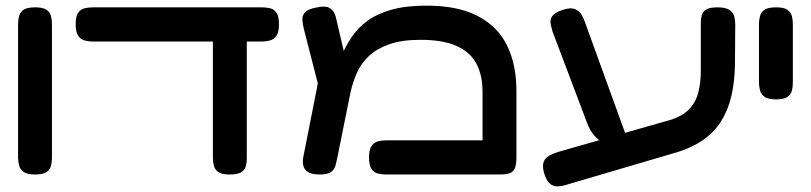

<svg xmlns="http://www.w3.org/2000/svg" viewBox="-20 -609 2872 680"><path d="M104 9Q77 9 64.5 0.5Q52 -8 48 -22Q44 -36 44 -51V-524Q44 -539 48 -553Q52 -567 64.5 -575Q77 -583 105 -583Q132 -583 144.5 -574.5Q157 -566 160.5 -552.5Q164 -539 164 -523V-50Q164 -35 160.5 -21.5Q157 -8 144.5 0.5Q132 9 104 9Z M310 -462Q293 -462 279 -466Q265 -470 256.5 -483Q248 -496 248 -523Q248 -551 256.5 -563.5Q265 -576 279 -579.5Q293 -583 309 -583H907Q924 -583 937.5 -579.5Q951 -576 959.5 -563.5Q968 -551 968 -523Q968 -496 959.5 -483Q951 -470 937 -466Q923 -462 906 -462ZM793 9Q766 9 753.5 0.5Q741 -8 737.5 -22Q734 -36 734 -52V-487L854 -479V-45Q854 -31 850 -18.5Q846 -6 833.5 1.5Q821 9 793 9Z M1809 -287V-51Q1809 -27 1803.5 -13.5Q1798 0 1785 4.5Q1772 9 1750 9H1348Q1332 9 1318 5.5Q1304 2 1295.5 -11Q1287 -24 1287 -51Q1287 -79 1295.5 -91.5Q1304 -104 1318 -108Q1332 -112 1349 -112H1689V-284Q1689 -343 1667 -384Q1645 -425 1596.5 -446.5Q1548 -468 1469 -468Q1404 -468 1359.5 -452.5Q1315 -437 1287 -411Q1259 -385 1244 -351Q1229 -317 1221 -280L1175 -52Q1172 -37 1168 -22.5Q1164 -8 1152 0.5Q1140 9 1113 9Q1077 9 1063 -6Q1049 -21 1054 -52L1117 -371L1159 -331Q1172 -369 1187.5 -406.5Q1203 -444 1225 -477Q1247 -510 1281 -535Q1315 -560 1366 -574.5Q1417 -589 1491 -589Q1601 -589 1671.5 -552.5Q1742 -516 1775.5 -448.5Q1809 -381 1809 -287ZM1124 -242 1056 -507Q1052 -523 1051 -538.5Q1050 -554 1060.5 -565.5Q1071 -577 1099 -582Q1129 -589 1143.5 -582.5Q1158 -576 1164 -563Q1170 -550 1172 -537L1218 -341Z M1984 46Q1967 51 1952.5 51Q1938 51 1926.5 40.5Q1915 30 1907 4Q1900 -21 1905.5 -35.5Q1911 -50 1925.5 -58Q1940 -66 1957 -71L2353 -184Q2396 -197 2420 -221.5Q2444 -246 2453 -281Q2462 -316 2462 -358V-528Q2462 -543 2465.5 -555.5Q2469 -568 2481.5 -575.5Q2494 -583 2521 -583Q2549 -583 2562.5 -574.5Q2576 -566 2580 -552Q2584 -538 2584 -522L2583 -380Q2582 -320 2570.5 -270Q2559 -220 2534.5 -180.5Q2510 -141 2469 -112.5Q2428 -84 2368 -67ZM2121 -101Q2103 -109 2086 -127.5Q2069 -146 2058 -177L1937 -497Q1932 -513 1930 -527.5Q1928 -542 1937 -553.5Q1946 -565 1973 -574Q2000 -583 2015.5 -577Q2031 -571 2039.5 -557Q2048 -543 2053 -527L2202 -116Z M2728 -257Q2701 -257 2688.5 -265.5Q2676 -274 2672 -288Q2668 -302 2668 -317V-524Q2668 -539 2672 -553Q2676 -567 2688.5 -575Q2701 -583 2729 -583Q2756 -583 2768.5 -574.5Q2781 -566 2784.5 -552.5Q2788 -539 2788 -523V-316Q2788 -301 2784.5 -287.5Q2781 -274 2768.5 -265.5Q2756 -257 2728 -257Z"/></svg>

Font: Fredoka Expanded Medium
Style: Regular
Weight: 500
Width: 7
Designer: Ben Nathan
Foundry: Milena B. Brandão, Ben Nathan
Version: Version 2.001